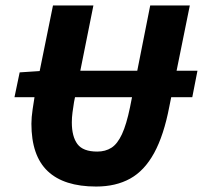

<svg xmlns="http://www.w3.org/2000/svg" viewBox="-20 -671 743 703"><path d="M33 -315 52 -406 143 -412H703L684 -315ZM332 12Q214 12 154.5 -44.5Q95 -101 95 -218Q95 -241 99.5 -271Q104 -301 108 -326L174 -651H322L251 -297Q248 -278 245.5 -259.5Q243 -241 243 -223Q243 -171 263.5 -143.5Q284 -116 336 -116Q366 -116 388 -130Q410 -144 426.5 -179.5Q443 -215 456 -278L530 -651H675L600 -281Q580 -176 544.5 -111Q509 -46 456.5 -17Q404 12 332 12Z"/></svg>

Font: Source Sans 3 ExtraBold
Style: Italic
Weight: 800
Italic angle: -11°
Version: Version 3.052;hotconv 1.1.0;makeotfexe 2.6.0